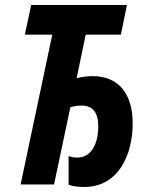

<svg xmlns="http://www.w3.org/2000/svg" viewBox="-20 -734 585 764"><path d="M316 10C450 10 508 -117 508 -243C508 -358 454 -431 349 -431C326 -431 305 -428 285 -423L321 -596H461L485 -714H104L79 -596H188L62 0H195L260 -307C275 -312 290 -314 305 -314C349 -314 371 -286 371 -231C371 -160 342 -107 288 -107C274 -107 263 -109 253 -113V1C267 7 291 10 316 10Z"/></svg>

Font: Noto Sans ExtraCondensed
Style: Bold Italic
Weight: 700
Width: 2
Italic angle: -12°
Designer: Monotype Design Team
Foundry: Monotype Imaging Inc.
Version: Version 2.013